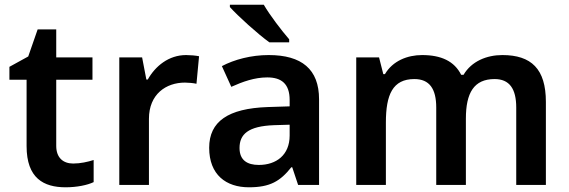

<svg xmlns="http://www.w3.org/2000/svg" viewBox="-20 -852 2417 816"><path d="M291 -157C249 -157 219 -181 219 -232V-513H373V-608H219V-727H140L100 -612L20 -568V-513H93V-231C93 -94 166 -56 259 -56C306 -56 351 -65 378 -78V-172C353 -164 322 -157 291 -157Z M771 -618C697 -618 640 -571 608 -514H602L584 -608H487V-66H613V-347C613 -452 686 -501 766 -501C780 -501 802 -499 815 -496L826 -613C812 -616 788 -618 771 -618Z M1101 -832H957V-822C990 -785 1076 -707 1125 -672H1209V-685C1177 -722 1127 -787 1101 -832ZM1122 -618C1047 -618 976 -599 923 -571L963 -483C1012 -505 1062 -523 1116 -523C1176 -523 1211 -496 1211 -427V-400L1117 -397C950 -391 869 -336 869 -224C869 -109 941 -56 1038 -56C1128 -56 1171 -82 1218 -141H1222L1247 -66H1336V-430C1336 -558 1262 -618 1122 -618ZM1145 -320 1211 -322V-276C1211 -193 1154 -151 1080 -151C1031 -151 998 -171 998 -223C998 -281 1034 -316 1145 -320Z M2115 -618C2049 -618 1984 -592 1950 -534H1940C1911 -592 1855 -618 1774 -618C1711 -618 1649 -593 1616 -537H1609L1591 -608H1494V-66H1620V-331C1620 -450 1649 -516 1741 -516C1805 -516 1834 -475 1834 -395V-66H1960V-348C1960 -457 1994 -516 2082 -516C2145 -516 2174 -475 2174 -395V-66H2300V-419C2300 -559 2238 -618 2115 -618Z"/></svg>

Font: Noto Sans Malayalam UI SemiBold
Style: Regular
Weight: 600
Designer: Jelle Bosma - Monotype Design Team
Foundry: Monotype Imaging Inc.
Version: Version 2.104